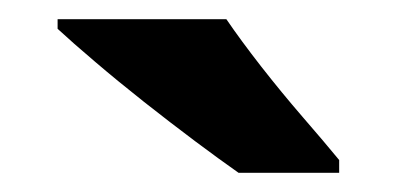

<svg xmlns="http://www.w3.org/2000/svg" viewBox="-20 -786 413 200"><path d="M215.8 -766Q230.8 -744 252 -716.8Q273.2 -689.7 295.4 -664Q317.7 -638.3 333.3 -619.3V-606H228.5Q209.5 -619.3 183.4 -638.8Q157.4 -658.3 130.1 -679.8Q102.9 -701.3 79 -721.7Q55.1 -742 40 -756V-766Z"/></svg>

Font: Noto Sans Oriya
Style: Regular
Weight: 400
Designer: Amélie Bonet and Sol Matas
Foundry: Google LLC
Version: Version 2.006